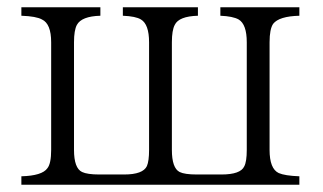

<svg xmlns="http://www.w3.org/2000/svg" viewBox="-20 -512 877 522"><path d="M38.1 -492.2H252.9V-469.2Q201.7 -467.8 189 -444.3Q181.2 -429.7 181.2 -397V-104.5Q181.2 -54.7 203.1 -44.4Q217.3 -37.6 250 -37.6H317.4Q368.7 -37.6 379.4 -60.5Q385.3 -74.2 385.3 -104.5V-397Q385.3 -445.8 363.3 -459Q349.1 -467.8 314 -469.2V-492.2H518.1V-469.2Q466.3 -467.8 455.1 -444.3Q447.3 -429.7 447.3 -397V-104.5Q447.3 -55.2 468.3 -44.4Q481.9 -37.6 515.1 -37.6H582Q633.8 -37.6 644 -59.6Q650.9 -72.3 650.9 -104.5V-397Q650.9 -445.8 628.9 -459Q613.3 -467.8 579.1 -469.2V-492.2H793.9V-469.2Q738.8 -467.8 722.7 -447.3Q712.9 -433.1 712.9 -397V-104.5Q712.9 -53.2 737.8 -41.5Q754.4 -34.2 793.9 -32.7V-9.8H38.1V-32.7Q94.7 -34.2 108.9 -54.7Q119.1 -67.4 119.1 -104.5V-397Q119.1 -447.3 94.2 -459Q78.6 -467.8 38.1 -469.2Z"/></svg>

Font: I.MingCP
Style: Regular
Weight: 400
Designer: I.Font Project
Version: Version 8.000; Sep 06, 2022